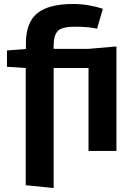

<svg xmlns="http://www.w3.org/2000/svg" viewBox="-20 -757 656 963"><path d="M564 0H424V-416H249V186L109 172V-416L15 -422V-504L110 -511V-540Q110 -644 167 -690.5Q224 -737 347 -737Q422 -737 496 -713L467 -613Q424 -623 356.5 -623Q289 -623 269 -600.5Q249 -578 249 -527V-512H424L564 -524Z"/></svg>

Font: Rambla
Style: Bold
Weight: 700
Designer: Martin Sommaruga
Foundry: Martin Sommaruga
Version: Version 1.001